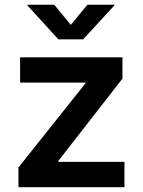

<svg xmlns="http://www.w3.org/2000/svg" viewBox="-20 -777 593 797"><path d="M56.6 0V-82L334.5 -430.7V-434.1H63.5V-539.1H488.3V-450.7L221.7 -108.4V-105H496.6V0ZM205.1 -757.3 273.9 -673.8 342.8 -757.3H454.6V-754.4L325.2 -613.8H222.2L93.8 -754.4V-757.3Z"/></svg>

Font: Inter 18pt SemiBold
Style: Regular
Weight: 600
Designer: Rasmus Andersson
Foundry: rsms
Version: Version 4.001;git-66647c0bb